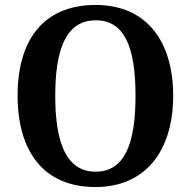

<svg xmlns="http://www.w3.org/2000/svg" viewBox="-20 -745 770 775"><path d="M365 10C567 10 679 -136 679 -358C679 -583 568 -725 366 -725C154 -725 51 -582 51 -359C51 -137 154 10 365 10ZM366 -52C249 -52 203 -166 203 -358C203 -552 249 -663 367 -663C484 -663 527 -552 527 -358C527 -165 483 -52 366 -52Z"/></svg>

Font: Noto Serif Armenian SemiCondensed
Style: Bold
Weight: 700
Width: 4
Designer: Monotype Design Team
Foundry: Monotype Imaging Inc.
Version: Version 2.008